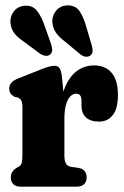

<svg xmlns="http://www.w3.org/2000/svg" viewBox="-20 -698 464 718"><path d="M202.3 -243.4Q202.3 -315.9 219.4 -362.3Q236.5 -408.8 265.7 -431.1Q294.9 -453.4 331.7 -453.4Q374.2 -453.4 397.6 -425.6Q421 -397.9 421 -342.8Q421 -291.6 401.6 -267.5Q382.3 -243.3 351 -243.3Q317.9 -243.3 301.3 -259.1Q284.7 -274.9 284.7 -302.9V-321.6Q284.7 -335 279.6 -341.3Q274.6 -347.6 264.4 -347.6Q252.3 -347.6 242.3 -337Q232.3 -326.4 226.5 -305.4Q220.8 -284.4 220.8 -252.9ZM211.6 -410.5 220.8 -316.4V-116.8Q220.8 -96.9 226.3 -86.7Q231.8 -76.5 245.2 -74.2L274.5 -69.8Q289.9 -67.3 297 -57.6Q304.1 -47.9 304.1 -34.2Q304.1 -18.9 294.6 -9.4Q285.2 0 266.9 0H56.5Q39.8 0 30.2 -9Q20.5 -18.1 20.5 -34.2Q20.5 -46.7 25.6 -54.7Q30.7 -62.8 40.5 -69.8L49.8 -74.2Q57.2 -78.7 60.5 -86.8Q63.8 -94.9 63.8 -116.8V-296.1Q63.8 -314 60 -321.4Q56.1 -328.7 47.2 -333.1L35.1 -335.5Q23.9 -341.9 19.3 -348.9Q14.6 -355.9 14.6 -366.7Q14.6 -379.1 22.2 -388.3Q29.8 -397.5 48.2 -404.7L132.9 -438.3Q151.4 -445.7 163.8 -448.9Q176.3 -452.1 184.3 -452.1Q195.8 -452.1 202.3 -443.5Q208.8 -435 211.6 -410.5ZM146.3 -603.1 171.1 -533.1Q174.7 -521.6 175.2 -512Q175.7 -502.4 168.4 -495.1Q161.4 -488.3 151.1 -489.3Q140.9 -490.4 131.1 -496.3L73 -539.4Q46.3 -557.1 33.8 -573.5Q21.4 -589.9 19 -612.6Q17.1 -635.8 31.4 -654.9Q45.8 -674.1 70.9 -676.3Q101 -679.2 117.8 -658.3Q134.7 -637.5 146.3 -603.1ZM302.1 -599.5 323.1 -528.4Q326.4 -516.8 326.2 -507Q326.1 -497.3 318.4 -490.8Q311 -484.8 300.5 -486Q290.1 -487.3 281.2 -494.3L225 -540.9Q199.5 -560.2 188 -577.8Q176.6 -595.5 175.6 -617.7Q175.2 -640.9 190.7 -659Q206.2 -677.2 231.8 -677.8Q261.8 -678.7 277.1 -656.7Q292.4 -634.7 302.1 -599.5Z"/></svg>

Font: Fraunces 144pt S100 Black
Style: Regular
Weight: 900
Version: Version 1.000